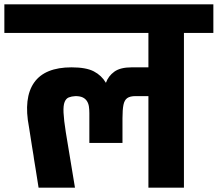

<svg xmlns="http://www.w3.org/2000/svg" viewBox="-56 -861 999 881"><path d="M354 -205Q354 -240 354 -268Q354 -296 354 -342Q354 -358 352 -372Q350 -386 343 -397Q336 -408 323.5 -414Q311 -420 290 -420Q272 -419 259.5 -414Q247 -409 240.5 -393Q234 -377 235.5 -344Q237 -311 246 -254L288 0H121Q112 -59 107 -88.5Q102 -118 100.5 -128Q99 -138 99 -138Q99 -138 99 -138.5Q99 -139 97.5 -149Q96 -159 91 -188.5Q86 -218 77 -278Q64 -345 70 -396Q76 -447 100.5 -482Q125 -517 168 -534.5Q211 -552 272 -552Q339 -552 374.5 -533.5Q410 -515 430 -481Q441 -512 468.5 -532Q496 -552 548 -552H625Q625 -568 625 -584Q625 -600 625 -615.5Q625 -631 625 -647Q625 -663 625 -678.5Q625 -694 625 -710Q553 -710 468.5 -710Q384 -710 294.5 -710Q205 -710 120.5 -710Q36 -710 -36 -710Q-36 -732 -36 -754Q-36 -776 -36 -798Q-36 -820 -36 -841Q68 -841 191 -841Q314 -841 443 -841Q572 -841 695 -841Q818 -841 923 -841V-710H788V0H625V-420Q625 -420 616.5 -420Q608 -420 566 -420Q541 -420 528 -411Q515 -402 510.5 -380Q506 -358 506 -318Q506 -309 506 -295Q506 -281 506 -265Q506 -249 506 -233.5Q506 -218 506 -205Z"/></svg>

Font: Matangi Black
Style: Regular
Weight: 900
Designer: Prashant Pant
Foundry: The Graphic Ant
Version: Version 3.002